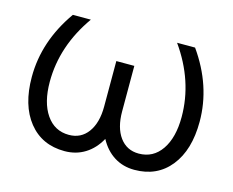

<svg xmlns="http://www.w3.org/2000/svg" viewBox="-78 -610 887 730"><g transform="rotate(15 365.5 -245.5)"><path d="M228 8.8Q138.7 8.8 86.9 -55.9Q35.2 -120.6 35.2 -231.9Q35.2 -373 125 -500H195.8Q106 -373 106 -231.9Q106 -150.4 138.7 -102.8Q171.4 -55.2 228 -55.2Q275.4 -55.2 302.7 -92.5Q330.1 -129.9 330.1 -193.8V-373H400.9V-193.8Q400.9 -129.9 428.2 -92.5Q455.6 -55.2 502.9 -55.2Q559.6 -55.2 592.3 -102.8Q625 -150.4 625 -231.9Q625 -373 535.2 -500H606Q695.8 -373 695.8 -231.9Q695.8 -120.6 644 -55.9Q592.3 8.8 502.9 8.8Q458 8.8 423.1 -13.2Q388.2 -35.2 366.2 -76.2Q343.8 -35.2 308.3 -13.2Q272.9 8.8 228 8.8Z"/></g></svg>

Font: LT Superior
Style: Regular
Weight: 400
Designer: Daniel Lyons
Foundry: LyonsType
Version: Version 1.000